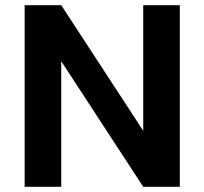

<svg xmlns="http://www.w3.org/2000/svg" viewBox="-20 -720 788 740"><path d="M532 -216 216 -700H75V0H216V-484L532 0H673V-700H532Z"/></svg>

Font: Matrixport Bold
Style: Regular
Weight: 600
Designer: Ninad Kale (Devanagari), Jonny Pinhorn (Latin)
Foundry: Indian Type Foundry
Version: Version 2.000;PS 1.0;hotconv 1.0.79;makeotf.lib2.5.61930; tt